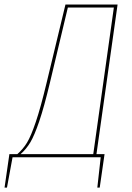

<svg xmlns="http://www.w3.org/2000/svg" viewBox="-75 -701 587 856"><path d="M449.2 -680.7 355 -13.7H391.1L369.6 135.3H358.9L374 0H-19L-43.9 135.3H-54.7L-33.2 -13.7H2Q27.8 -36.1 45.4 -64.9Q63 -93.8 84.7 -157.7Q106.4 -221.7 132.8 -332L216.8 -680.7ZM340.8 -13.7 432.6 -667.5H227.5L147.5 -332Q121.6 -223.6 99.9 -159.9Q78.1 -96.2 60.1 -66.2Q42 -36.1 16.6 -13.7Z"/></svg>

Font: Fira Sans Compressed Hair
Style: Italic
Weight: 100
Width: 3
Italic angle: -8°
Designer: Carrois Corporate & Edenspiekermann AG
Foundry: Carrois Corporate GbR & Edenspiekermann AG
Version: Version 4.203;PS 004.203;hotconv 1.0.88;makeotf.lib2.5.64775